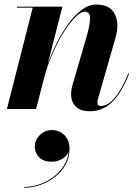

<svg xmlns="http://www.w3.org/2000/svg" viewBox="-20 -490 620 863"><path d="M136.4 168.2Q136.4 139.4 159.2 117Q182 94.6 214 94.6Q246.4 94.6 269.4 117.2Q292.4 139.8 292.4 180.2Q292.4 218.6 274.6 250.4Q256.8 282.2 227.2 305.4Q197.6 328.6 161.4 341.2Q125.2 353.8 88.4 353.8V350.2Q122.4 350.2 156.6 338.6Q190.8 327 219.6 305.6Q248.4 284.2 266.8 255Q285.2 225.8 288 190.6Q280.4 213.4 258 225.2Q235.6 237 212.4 237Q176 237 156.2 217Q136.4 197 136.4 168.2ZM127 -455.5H56V-460H260.5L194.5 -202.5Q211.5 -250 235.2 -297.2Q259 -344.5 287.5 -383.5Q316 -422.5 347.8 -446Q379.5 -469.5 413 -469.5Q474.5 -469.5 496 -426.5Q517.5 -383.5 499 -319.5L421.5 -49.5Q418 -39 418 -30.5Q418 -13.5 432.5 -13.5Q496.5 -13.5 556.5 -159.5L560.5 -158.5Q524 -68 481.8 -29Q439.5 10 384 10Q342.5 10 321 -10.8Q299.5 -31.5 299.5 -67.5Q299.5 -78.5 301.8 -90.5Q304 -102.5 307 -112L367 -317.5Q384 -375.5 384.8 -406.5Q385.5 -437.5 360 -437.5Q344.5 -437.5 321 -415Q297.5 -392.5 271.5 -352.8Q245.5 -313 221.5 -261Q197.5 -209 181 -150L142 0H11Z"/></svg>

Font: Bodoni* 36pt
Style: Bold Italic
Weight: 700
Italic angle: -13°
Version: Version 2.3